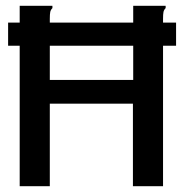

<svg xmlns="http://www.w3.org/2000/svg" viewBox="-20 -643 640 663"><path d="M8 -485V-565H48V-623H161V-615Q155 -609 153.5 -601.5Q152 -594 152 -578V-565H440V-623H552V-615Q546 -609 544.5 -601.5Q543 -594 543 -578V-565H588V-485H543V0H439V-285H152V0H48V-485ZM152 -367H440V-485H152Z"/></svg>

Font: Inconsolata Expanded SemiBold
Style: Regular
Weight: 600
Width: 7
Monospace: yes
Designer: Raph Levien, Cyreal, Brenton Simpson
Foundry: Raph Levien, Cyreal, Google
Version: Version 3.001; ttfautohint (v1.8.2.53-6de2)